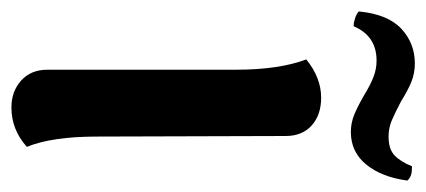

<svg xmlns="http://www.w3.org/2000/svg" viewBox="-252 -507 746 336"><g transform="rotate(90 121.0 -339.0)"><path d="M210 -13Q180 14 141 14Q113 14 94 -3Q75 -20 75 -49V-379Q75 -454 57 -502Q89 -528 124 -528Q154 -528 172.5 -511.5Q191 -495 191 -466L192 -136Q192 -57 210 -13ZM184 -580Q168 -580 153.5 -586Q139 -592 120 -603Q102 -614 88 -619.5Q74 -625 59 -625Q16 -625 -1 -585H-3Q-8 -585 -15.5 -587.5Q-23 -590 -27 -594Q-22 -645 3.5 -668.5Q29 -692 64 -692Q81 -692 96 -686Q111 -680 130 -668Q151 -657 164 -651.5Q177 -646 192 -646Q214 -646 225 -656.5Q236 -667 244 -687Q253 -687 258.5 -685.5Q264 -684 269 -679Q263 -634 241 -607Q219 -580 184 -580Z"/></g></svg>

Font: Arima Madurai ExtraBold
Style: Regular
Weight: 800
Designer: Joana Correia and Natanael Gama
Foundry: NDISCOVER
Version: Version 1.020